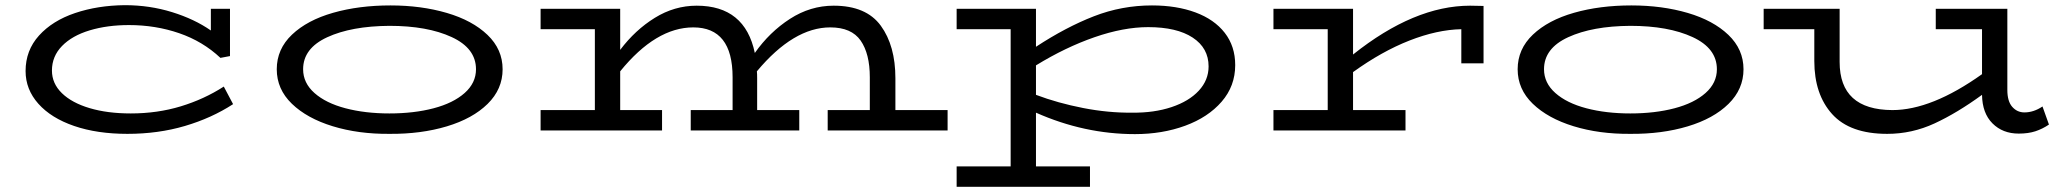

<svg xmlns="http://www.w3.org/2000/svg" viewBox="-20 -505 8005 743"><path d="M882 -102Q799 -48 695.5 -17.5Q592 13 473 13Q356 13 267 -17.5Q178 -48 128.5 -103.5Q79 -159 79 -230Q79 -310 131 -367.5Q183 -425 270.5 -454.5Q358 -484 463 -485Q559 -485 646 -458Q733 -431 796 -387V-471H870V-288L833 -281Q765 -345 673.5 -376.5Q582 -408 479 -408Q395 -408 327 -387.5Q259 -367 220 -327Q181 -287 181 -232Q181 -182 219.5 -144.5Q258 -107 327 -86.5Q396 -66 486 -66Q589 -66 679.5 -93.5Q770 -121 846 -170Z M1051 -237Q1051 -315 1110 -371Q1169 -427 1269 -455.5Q1369 -484 1491 -484Q1610 -484 1709 -455Q1808 -426 1866.5 -370Q1925 -314 1925 -237Q1925 -160 1867 -103Q1809 -46 1709 -16Q1609 14 1487 13Q1367 14 1267.5 -16.5Q1168 -47 1109.5 -103.5Q1051 -160 1051 -237ZM1822 -237Q1822 -318 1728 -361.5Q1634 -405 1487 -405Q1340 -404 1246.5 -361Q1153 -318 1153 -237Q1153 -184 1197 -145Q1241 -106 1317 -86Q1393 -66 1487 -66Q1582 -66 1658 -86Q1734 -106 1778 -145Q1822 -184 1822 -237Z M3647 -79V0H3183V-79H3346V-206Q3346 -297 3310.5 -348Q3275 -399 3193 -399Q3051 -399 2909 -229Q2910 -220 2910 -202V-79H3073V0H2653V-79H2815V-206Q2815 -399 2663 -399Q2518 -399 2380 -229V-79H2542V0H2072V-79H2282V-392H2072V-471H2380V-312Q2438 -389 2514 -436Q2590 -483 2676 -483Q2863 -483 2901 -300Q2958 -381 3037 -432Q3116 -483 3206 -483Q3332 -483 3388.5 -405.5Q3445 -328 3445 -202V-79Z M4760 -253Q4760 -172 4707.5 -111.5Q4655 -51 4566.5 -18.5Q4478 14 4372 14Q4176 14 3989 -69V139H4198V218H3682V139H3891V-392H3682V-471H3989V-324Q4105 -400 4213 -442Q4321 -484 4438 -484Q4533 -484 4606 -457Q4679 -430 4719.5 -378Q4760 -326 4760 -253ZM4657 -248Q4657 -319 4595.5 -359.5Q4534 -400 4423 -400Q4328 -400 4215.5 -361Q4103 -322 3989 -252V-138Q4074 -106 4171.5 -87Q4269 -68 4361 -69Q4446 -68 4513.5 -90.5Q4581 -113 4619 -154Q4657 -195 4657 -248Z M5721 -482V-260H5635V-392Q5541 -390 5434 -348Q5327 -306 5216 -226V-79H5419V0H4908V-79H5118V-392H4908V-471H5216V-294Q5453 -483 5669 -483Z M5853 -237Q5853 -315 5912 -371Q5971 -427 6071 -455.5Q6171 -484 6293 -484Q6412 -484 6511 -455Q6610 -426 6668.5 -370Q6727 -314 6727 -237Q6727 -160 6669 -103Q6611 -46 6511 -16Q6411 14 6289 13Q6169 14 6069.5 -16.5Q5970 -47 5911.5 -103.5Q5853 -160 5853 -237ZM6624 -237Q6624 -318 6530 -361.5Q6436 -405 6289 -405Q6142 -404 6048.5 -361Q5955 -318 5955 -237Q5955 -184 5999 -145Q6043 -106 6119 -86Q6195 -66 6289 -66Q6384 -66 6460 -86Q6536 -106 6580 -145Q6624 -184 6624 -237Z M7909 -23Q7884 -6 7856.5 3Q7829 12 7792 12Q7730 12 7690.5 -27.5Q7651 -67 7650 -138Q7554 -68 7466.5 -27.5Q7379 13 7283 13Q7139 13 7070 -63.5Q7001 -140 7001 -269V-392H6805V-471H7099V-265Q7099 -80 7303 -79Q7455 -79 7650 -218V-392H7471V-471H7748V-157Q7748 -113 7767 -91.5Q7786 -70 7814 -70Q7850 -70 7884 -93Z"/></svg>

Font: BioRhyme Expanded
Style: Regular
Weight: 400
Width: 7
Designer: Aoife Mooney
Foundry: Aoife Mooney Type
Version: Version 1.000